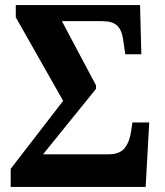

<svg xmlns="http://www.w3.org/2000/svg" viewBox="-20 -734 647 754"><path d="M22 0H552L566 -253H500L495 -219Q489 -177 469.5 -152.5Q450 -128 406 -128H149L357 -385V-399L223 -651H380Q422 -651 440 -633.5Q458 -616 463 -582L472 -521H535L530 -714H42V-666L228 -338L22 -71Z"/></svg>

Font: Noto Serif SemiCondensed Extra
Style: Regular
Weight: 800
Width: 4
Designer: Monotype Design Team
Foundry: Monotype Imaging Inc.
Version: Version 1.002